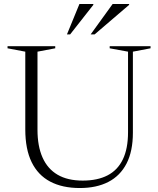

<svg xmlns="http://www.w3.org/2000/svg" viewBox="-20 -938 799 968"><path d="M625.5 -271.5V-677.5L533 -694.5V-705H739V-694.5L650 -677.5V-269.5Q650 -175.5 618 -113.5Q586 -51.5 526.2 -20.8Q466.5 10 382.5 10Q294.5 10 233 -22.5Q171.5 -55 139.5 -120.5Q107.5 -186 107.5 -285.5V-677.5L18 -694.5V-705H258.5V-694.5L169 -677.5V-284Q169 -201 194.5 -143.8Q220 -86.5 270.5 -57Q321 -27.5 397 -27.5Q471.5 -27.5 522.5 -54Q573.5 -80.5 599.5 -134.8Q625.5 -189 625.5 -271.5ZM437 -764.5 548 -918H631V-913.5L457 -764.5ZM317.5 -764.5 380.5 -918H450.5V-913.5L333.5 -764.5Z"/></svg>

Font: Newsreader 60pt Light
Style: Regular
Weight: 300
Designer: Hugues Gentile
Foundry: Production Type
Version: Version 1.003